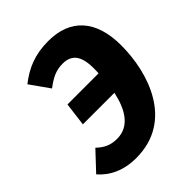

<svg xmlns="http://www.w3.org/2000/svg" viewBox="-230 -831 969 969"><g transform="rotate(-45 254.0 -347.0)"><path d="M280 -713C183 -713 116 -684 51 -633L124 -530C168 -563 201 -581 250 -581C313 -581 345 -544 345 -455C345 -443 345 -431 344 -418H122L106 -292H331C311 -197 267 -118 177 -118C130 -118 100 -133 67 -164L-25 -66C20 -14 86 19 177 19C441 19 525 -240 525 -437C525 -617 437 -713 280 -713Z"/></g></svg>

Font: Fira Sans ExtraBold
Style: Italic
Weight: 800
Italic angle: -8°
Designer: bBox Type GmbH & Carrois Corporate GbR & Edenspiekermann AG
Foundry: bBox Type GmbH & Carrois Corporate GbR & Edenspiekermann AG
Version: Version 4.301;PS 004.301;hotconv 1.0.88;makeotf.lib2.5.64775